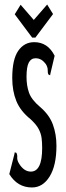

<svg xmlns="http://www.w3.org/2000/svg" viewBox="-20 -817 290 847"><path d="M121 10Q57 10 21 -49L43 -135L45 -145L52 -143Q57 -135 56 -123Q55 -111 63 -97Q85 -60 116 -60Q166 -60 166 -164Q166 -188 163.5 -208Q161 -228 150.5 -248Q140 -268 115 -291Q70 -327 52 -371.5Q34 -416 34 -473Q34 -555 60.5 -593Q87 -631 131 -631Q191 -631 221 -571L203 -495L201 -485L194 -488Q190 -495 190.5 -507Q191 -519 183 -533Q172 -548 161 -554Q150 -560 137 -560Q117 -560 107 -541Q97 -522 97 -478Q97 -439 108 -408Q119 -377 157 -345Q198 -310 213.5 -267Q229 -224 229 -174Q229 -87 199 -38.5Q169 10 121 10ZM188 -797 214 -755 136 -651H122L45 -754L71 -796L129 -729Z"/></svg>

Font: Inconsolata UltraCondensed SemiBold
Style: Regular
Weight: 600
Width: 1
Monospace: yes
Designer: Raph Levien, Cyreal, Brenton Simpson
Foundry: Raph Levien, Cyreal, Google
Version: Version 3.001; ttfautohint (v1.8.2.53-6de2)